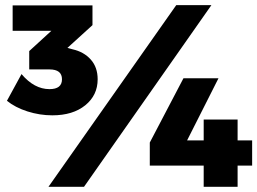

<svg xmlns="http://www.w3.org/2000/svg" viewBox="-20 -721 993 741"><path d="M660.2 -701.2H795.9L304.2 0H167ZM259.8 -530.8Q303.7 -521 330.3 -491.2Q356.9 -461.4 356.9 -415Q356.9 -353.5 309.1 -314.7Q261.2 -275.9 182.1 -275.9Q133.3 -275.9 85.9 -291Q38.6 -306.2 6.8 -332L63 -435.1Q112.3 -377 170.9 -377Q219.2 -377 219.2 -415Q219.2 -453.1 170.9 -453.1H92.8V-523.9L178.2 -602.1H28.8V-700.2H336.9V-624L240.2 -536.1ZM688 -418.9H823.2L702.1 -179.2H766.1V-259.8H897V-179.2H953.1V-82H897V0H766.1V-82H558.1V-170.9Z"/></svg>

Font: Montserrat-Arabic ExtraBold
Style: Regular
Weight: 800
Designer: Mohamed Gaber
Foundry: Kief Type Foundry
Version: Version 5.008;PS 005.008;hotconv 1.0.88;makeotf.lib2.5.64775